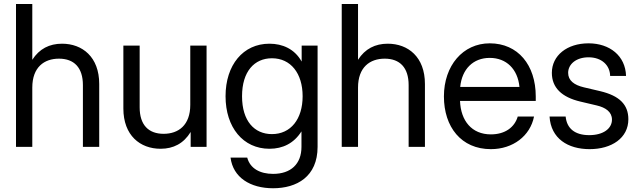

<svg xmlns="http://www.w3.org/2000/svg" viewBox="-20 -748 3257 978"><path d="M144.5 -301.8C144.5 -405.8 205.1 -449.2 280.3 -449.2C357.4 -449.2 402.3 -403.8 402.3 -314.5V0H485.4V-320.3C485.4 -457.5 399.9 -525.4 295.9 -525.4C231.9 -525.4 180.2 -499.5 144.5 -443.4V-727.5H61.5V0H144.5Z M797.9 9.8C863.3 9.8 915.5 -17.1 951.2 -75.7V0H1032.2V-515.6H949.2V-213.9C949.2 -109.9 888.7 -66.4 813.5 -66.4C736.3 -66.4 691.4 -111.8 691.4 -201.2V-515.6H608.4V-195.3C608.4 -58.1 693.8 9.8 797.9 9.8Z M1371.1 210.9C1491.2 210.9 1597.7 152.3 1597.7 0V-515.6H1516.6V-435.1H1516.1C1480.5 -498.5 1419.4 -525.4 1352.5 -525.4C1218.3 -525.4 1128.9 -417 1128.9 -257.8C1128.9 -99.1 1218.3 9.8 1352.5 9.8C1420.4 9.8 1477.1 -18.1 1515.1 -78.1H1515.6V0C1515.6 87.9 1460.9 137.7 1371.1 137.7C1304.7 137.7 1253.9 110.4 1239.3 54.7H1154.3C1167 156.2 1254.9 210.9 1371.1 210.9ZM1365.2 -64.9C1275.9 -64.9 1212.9 -131.3 1212.9 -257.8C1212.9 -384.3 1275.9 -451.2 1365.2 -451.2C1460.9 -451.2 1521.5 -374.5 1521.5 -257.8C1521.5 -141.1 1460.9 -64.9 1365.2 -64.9Z M1803.7 -301.8C1803.7 -405.8 1864.3 -449.2 1939.5 -449.2C2016.6 -449.2 2061.5 -403.8 2061.5 -314.5V0H2144.5V-320.3C2144.5 -457.5 2059.1 -525.4 1955.1 -525.4C1891.1 -525.4 1839.4 -499.5 1803.7 -443.4V-727.5H1720.7V0H1803.7Z M2480.5 11.7C2592.8 11.7 2680.7 -55.7 2700.2 -154.3H2617.2C2601.6 -100.6 2553.7 -63.5 2480.5 -63.5C2382.8 -63.5 2327.1 -132.8 2323.2 -233.9H2709V-256.8C2709 -417 2618.2 -527.3 2474.6 -527.3C2337.9 -527.3 2241.2 -413.6 2241.2 -256.8C2241.2 -101.6 2329.1 11.7 2480.5 11.7ZM2324.2 -305.2C2333 -396 2390.1 -453.1 2474.6 -453.1C2559.6 -453.1 2617.2 -396 2626 -305.2Z M2983.4 11.7C3095.7 11.7 3180.7 -44.9 3180.7 -140.6C3180.7 -214.8 3135.7 -260.3 3037.1 -283.7L2954.1 -303.2C2904.3 -314.9 2874 -337.9 2874 -377C2874 -420.9 2914.6 -456.1 2978 -456.1C3044.4 -456.1 3086.9 -416 3087.9 -361.3H3168.9C3166 -463.9 3085.4 -527.3 2978 -527.3C2867.7 -527.3 2791 -464.8 2791 -377C2791 -301.8 2840.8 -252.9 2936.5 -230.5L3019.5 -210.9C3065.4 -200.2 3097.2 -177.7 3097.2 -138.7C3097.2 -92.8 3052.7 -59.6 2981.4 -59.6C2909.2 -59.6 2867.2 -92.8 2861.3 -154.3H2779.3C2786.1 -42 2873 11.7 2983.4 11.7Z"/></svg>

Font: Raveo Display Display
Style: Regular
Weight: 400
Designer: Jakub Foglar, Rasmus Andersson (Inter)
Foundry: Jakubfoglar.com
Version: Version 1.100;Glyphs 3.2.3 (3260)